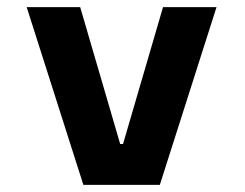

<svg xmlns="http://www.w3.org/2000/svg" viewBox="-20 -520 690 540"><path d="M214.5 0 55 -500H205.5L318 -115H326L438.5 -500H589L429.5 0Z"/></svg>

Font: Trispace SemiBold
Style: Regular
Weight: 600
Designer: Tyler Finck
Foundry: Etcetera Type Company
Version: Version 1.210; ttfautohint (v1.8.3)